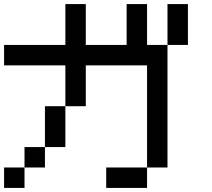

<svg xmlns="http://www.w3.org/2000/svg" viewBox="-20 -920 1040 940"><path d="M0 0V-100H100V0ZM0 -600V-700H300V-900H400V-700H600V-900H700V-700H800V-100H700V-600H400V-400H300V-600ZM900 -700H800V-900H900ZM200 -200V-100H100V-200ZM200 -400H300V-200H200ZM500 0V-100H700V0Z"/></svg>

Font: Galmuri9 Regular
Style: Regular
Weight: 400
Designer: Lee Minseo (quiple)
Version: Version 2.399;hotconv 1.1.1;makeotfexe 2.6.0 DEVELOPMENT